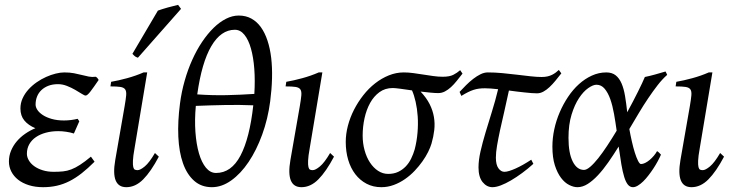

<svg xmlns="http://www.w3.org/2000/svg" viewBox="-20 -758 3052 798"><path d="M390.1 -425.8Q368.2 -393.6 355.5 -377.2Q342.8 -360.8 335.9 -360.8Q331.1 -360.8 319.6 -368.2Q308.1 -375.5 292.5 -384.5Q276.9 -393.6 258.3 -400.9Q239.7 -408.2 221.2 -408.2Q198.7 -408.2 181.4 -401.6Q164.1 -395 152.1 -383.5Q140.1 -372.1 134 -356.7Q127.9 -341.3 127.9 -323.2Q127.9 -312.5 135.5 -301Q143.1 -289.6 158 -279.8Q172.9 -270 195.1 -263.7Q217.3 -257.3 246.1 -257.3Q261.7 -257.3 276.1 -259.3Q290.5 -261.2 302.7 -264.2L309.6 -253.9L287.1 -203.1Q272 -208 254.9 -210.4Q237.8 -212.9 222.2 -212.9Q194.3 -212.9 170.7 -206.5Q147 -200.2 129.4 -188.2Q111.8 -176.3 101.8 -158.7Q91.8 -141.1 91.8 -119.1Q91.8 -105 99.9 -91.3Q107.9 -77.6 122.6 -67.1Q137.2 -56.6 157.7 -50.3Q178.2 -43.9 203.1 -43.9Q225.1 -43.9 242.2 -45.7Q259.3 -47.4 276.4 -54Q293.5 -60.5 312.7 -73Q332 -85.4 357.9 -106.9L373 -85.9Q345.2 -58.1 319.8 -38.1Q294.4 -18.1 268.8 -5.1Q243.2 7.8 216.3 13.9Q189.5 20 159.2 20Q126.5 20 100.1 11.7Q73.7 3.4 55.4 -11Q37.1 -25.4 27.1 -44.9Q17.1 -64.5 17.1 -86.9Q17.1 -110.4 25.9 -131.6Q34.7 -152.8 49.6 -170.4Q64.5 -188 84.5 -201.9Q104.5 -215.8 127 -225.1Q97.7 -237.3 81.3 -257.1Q64.9 -276.9 64.9 -307.1Q64.9 -329.6 74 -349.4Q83 -369.1 97.9 -385.7Q112.8 -402.3 132.1 -415.8Q151.4 -429.2 171.6 -438.2Q191.9 -447.3 211.4 -452.1Q231 -457 247.1 -457Q270 -457 287.6 -453.6Q305.2 -450.2 320.3 -446.3Q335.4 -442.4 349.1 -439.7Q362.8 -437 377.9 -439Q382.3 -436.5 384.8 -433.6Q387.2 -430.7 390.1 -425.8Z M640.1 -106.9Q607.4 -44.9 575.2 -12.5Q543 20 504.9 20Q439.5 20 459 -92.8L498 -316.9Q502.9 -345.2 504.4 -361.8Q505.9 -378.4 500.2 -386.5Q494.6 -394.5 480.2 -396.7Q465.8 -398.9 439 -398.9L441.9 -418Q472.7 -423.3 508.5 -433.1Q544.4 -442.9 576.7 -457H591.8L539.1 -141.1Q533.2 -108.4 532.5 -90.3Q531.7 -72.3 533.9 -63.5Q536.1 -54.7 541 -52.7Q545.9 -50.8 551.8 -50.8Q563 -50.8 581.8 -66.4Q600.6 -82 624 -122.1L640.1 -106.9ZM553.2 -518.1Q545.9 -520.5 541.7 -523.4Q537.6 -526.4 530.3 -534.2L636.2 -713.9Q644 -716.8 654.8 -720.2Q665.5 -723.6 677 -726.8Q688.5 -730 700 -732.7Q711.4 -735.4 720.2 -737.8L732.4 -721.2Z M956.1 -634.3Q898.4 -634.3 858.4 -566.4Q818.4 -498.5 799.8 -365.7Q862.3 -361.3 920.9 -362.5Q979.5 -363.8 1037.1 -367.7Q1040.5 -423.3 1036.9 -471.9Q1033.2 -520.5 1022.9 -556.6Q1012.7 -592.8 995.8 -613.5Q979 -634.3 956.1 -634.3ZM877.9 -39.1Q941.4 -39.1 979.5 -111.3Q1017.6 -183.6 1032.7 -320.3Q974.6 -322.8 913.6 -321.5Q852.5 -320.3 793.9 -317.9Q788.6 -260.3 792.2 -209.5Q795.9 -158.7 806.9 -120.8Q817.9 -83 835.9 -61Q854 -39.1 877.9 -39.1ZM1103 -336.9Q1093.3 -263.2 1069.6 -198.2Q1045.9 -133.3 1013.2 -84.7Q980.5 -36.1 941.2 -8.1Q901.9 20 860.8 20Q816.9 20 786.9 -6.6Q756.8 -33.2 740.5 -79.6Q724.1 -126 721.2 -189.5Q718.3 -252.9 728 -327.1Q734.4 -376.5 747.6 -422.6Q760.7 -468.8 779.1 -509.5Q797.4 -550.3 820.1 -584Q842.8 -617.7 867.7 -642.1Q892.6 -666.5 919.2 -679.9Q945.8 -693.4 972.2 -693.4Q1002 -693.4 1024.9 -680.7Q1047.9 -668 1064.5 -644.8Q1081.1 -621.6 1091.8 -589.1Q1102.5 -556.6 1107.2 -517.1Q1111.8 -477.5 1110.6 -431.9Q1109.4 -386.2 1103 -336.9Z M1368.2 -106.9Q1335.4 -44.9 1303.2 -12.5Q1271 20 1232.9 20Q1167.5 20 1187 -92.8L1226.1 -316.9Q1231 -345.2 1232.4 -361.8Q1233.9 -378.4 1228.3 -386.5Q1222.7 -394.5 1208.3 -396.7Q1193.8 -398.9 1167 -398.9L1169.9 -418Q1200.7 -423.3 1236.6 -433.1Q1272.5 -442.9 1304.7 -457H1319.8L1267.1 -141.1Q1261.2 -108.4 1260.5 -90.3Q1259.8 -72.3 1262 -63.5Q1264.2 -54.7 1269 -52.7Q1273.9 -50.8 1279.8 -50.8Q1291 -50.8 1309.8 -66.4Q1328.6 -82 1352.1 -122.1L1368.2 -106.9Z M1677.7 -406.2Q1675.8 -406.2 1678.7 -404.8Q1677.7 -405.8 1677.7 -406.2ZM1703.6 -137.2Q1712.4 -171.4 1715.3 -206.5Q1718.3 -241.7 1716.1 -274.2Q1713.9 -306.6 1707.5 -334.7Q1701.2 -362.8 1692.4 -382.3Q1665.5 -386.2 1643.6 -389.2Q1621.6 -392.1 1612.3 -392.1Q1580.6 -392.1 1557.1 -375Q1533.7 -357.9 1518.3 -330.1Q1502.9 -302.2 1495.1 -266.8Q1487.3 -231.4 1487.3 -194.8Q1487.3 -162.1 1495.4 -133.1Q1503.4 -104 1517.8 -82.3Q1532.2 -60.5 1551.5 -47.9Q1570.8 -35.2 1593.3 -35.2Q1616.7 -35.2 1634.5 -43.5Q1652.3 -51.8 1666 -65.9Q1679.7 -80.1 1688.7 -98.6Q1697.8 -117.2 1703.6 -137.2ZM1902.3 -452.1Q1890.1 -436.5 1878.4 -421.9Q1866.7 -407.2 1854.5 -396Q1842.3 -384.8 1829.1 -377.9Q1815.9 -371.1 1801.3 -371.1Q1788.6 -371.1 1769.3 -373Q1750 -375 1728 -377.4Q1752.4 -351.6 1765.6 -325.4Q1778.8 -299.3 1783.4 -272.2Q1788.1 -245.1 1784.9 -217.3Q1781.7 -189.5 1773.4 -161.1Q1769 -146 1759.5 -126.7Q1750 -107.4 1735.8 -87.4Q1721.7 -67.4 1703.4 -48.1Q1685.1 -28.8 1663.3 -13.7Q1641.6 1.5 1616.7 10.7Q1591.8 20 1564.9 20Q1530.8 20 1503.4 5.6Q1476.1 -8.8 1456.8 -33.9Q1437.5 -59.1 1427.2 -93.5Q1417 -127.9 1417 -168Q1417 -201.2 1426 -235.6Q1435.1 -270 1451.4 -302Q1467.8 -334 1490 -362.3Q1512.2 -390.6 1539.1 -411.6Q1565.9 -432.6 1596.2 -444.8Q1626.5 -457 1658.2 -457Q1677.7 -457 1698.5 -454.1Q1719.2 -451.2 1740 -448Q1760.7 -444.8 1781 -441.9Q1801.3 -439 1820.3 -439Q1848.1 -439 1864 -447Q1879.9 -455.1 1892.6 -466.3L1902.3 -452.1Z M2196.8 -77.1Q2174.3 -56.6 2150.4 -39.1Q2126.5 -21.5 2104 -8.3Q2081.5 4.9 2061.5 12.5Q2041.5 20 2026.9 20Q2002.9 20 1985.8 -1.2Q1968.8 -22.5 1968.8 -62Q1968.8 -92.3 1977.1 -128.7Q1985.4 -165 1997.8 -206.5Q2010.3 -248 2024.4 -293.5Q2038.6 -338.9 2050.3 -387.2Q2033.7 -389.2 2019.8 -390.1Q2005.9 -391.1 1995.6 -391.1Q1981.9 -391.1 1970.7 -389.6Q1959.5 -388.2 1948.2 -384.5Q1937 -380.9 1924.8 -374.8Q1912.6 -368.7 1897.5 -359.4L1890.1 -376Q1902.8 -389.6 1917.2 -404.1Q1931.6 -418.5 1946.8 -430.2Q1961.9 -441.9 1977.3 -449.5Q1992.7 -457 2007.3 -457Q2036.1 -457 2067.6 -454.1Q2099.1 -451.2 2128.9 -447.5Q2158.7 -443.8 2185.3 -440.9Q2211.9 -438 2231 -438Q2244.6 -438 2255.4 -440.4Q2266.1 -442.9 2274.4 -447Q2282.7 -451.2 2289.6 -456.3Q2296.4 -461.4 2302.7 -467.3L2313 -453.1Q2300.8 -437.5 2288.6 -422.6Q2276.4 -407.7 2263.9 -396Q2251.5 -384.3 2238.5 -377.2Q2225.6 -370.1 2211.9 -370.1Q2202.1 -370.1 2189 -371.1Q2175.8 -372.1 2160.6 -373.8Q2145.5 -375.5 2128.7 -377.4Q2111.8 -379.4 2095.2 -381.8Q2085.4 -335 2075.7 -293.5Q2065.9 -252 2058.3 -216.8Q2050.8 -181.6 2045.9 -153.1Q2041 -124.5 2041 -103Q2041 -72.8 2051.8 -58.3Q2062.5 -43.9 2076.2 -43.9Q2085 -43.9 2096.9 -47.6Q2108.9 -51.3 2123.5 -57.9Q2138.2 -64.5 2154.5 -73.7Q2170.9 -83 2188 -94.2L2196.8 -77.1Z M2407.2 -51.8Q2418 -51.8 2433.3 -64.9Q2448.7 -78.1 2466.6 -100.6Q2484.4 -123 2503.9 -152.6Q2523.4 -182.1 2543 -214.8Q2538.1 -250.5 2532 -284.9Q2525.9 -319.3 2516.4 -346.2Q2506.8 -373 2492.9 -389.4Q2479 -405.8 2459 -405.8Q2444.8 -405.8 2424.8 -391.8Q2404.8 -377.9 2386.5 -350.3Q2368.2 -322.8 2355.5 -281.5Q2342.8 -240.2 2342.8 -185.1Q2342.8 -121.6 2360.4 -86.7Q2377.9 -51.8 2407.2 -51.8ZM2752.9 -446.8Q2732.9 -429.2 2713.4 -404.1Q2693.8 -378.9 2674.1 -349.6Q2654.3 -320.3 2634.8 -287.6Q2615.2 -254.9 2595.7 -221.7Q2600.1 -196.8 2606 -170.9Q2611.8 -145 2618.4 -124Q2625 -103 2631.8 -89.6Q2638.7 -76.2 2644 -76.2Q2651.9 -76.2 2661.4 -80.8Q2670.9 -85.4 2680.2 -93.3Q2689.5 -101.1 2697.5 -110.6Q2705.6 -120.1 2710.9 -129.9Q2717.3 -126 2720.2 -122.6Q2723.1 -119.1 2727.1 -115.2Q2721.7 -102.5 2713.6 -87.6Q2705.6 -72.8 2695.8 -57.9Q2686 -43 2675 -28.8Q2664.1 -14.6 2653.1 -3.9Q2642.1 6.8 2631.1 13.4Q2620.1 20 2610.8 20Q2598.6 20 2589.8 9.5Q2581.1 -1 2574.5 -22.2Q2567.9 -43.5 2562.5 -75.2Q2557.1 -106.9 2551.3 -148.9Q2529.8 -114.3 2508.3 -83.5Q2486.8 -52.7 2465.3 -29.8Q2443.8 -6.8 2422.6 6.6Q2401.4 20 2379.9 20Q2363.8 20 2345.5 10.7Q2327.1 1.5 2311.8 -18.8Q2296.4 -39.1 2286.1 -71Q2275.9 -103 2275.9 -148.9Q2275.9 -184.1 2283.7 -220.5Q2291.5 -256.8 2306.2 -291Q2320.8 -325.2 2341.1 -355.5Q2361.3 -385.7 2386.2 -408.2Q2411.1 -430.7 2439.9 -443.8Q2468.8 -457 2500 -457Q2523.9 -457 2539.1 -444.8Q2554.2 -432.6 2563.5 -410.9Q2572.8 -389.2 2577.9 -358.6Q2583 -328.1 2586.9 -291.5Q2599.6 -314.5 2610.8 -336.2Q2622.1 -357.9 2631.6 -377Q2641.1 -396 2648.4 -411.6Q2655.8 -427.2 2660.2 -438Q2681.2 -442.4 2702.1 -448.2Q2723.1 -454.1 2746.1 -460.9Q2749 -455.6 2750.2 -452.9Q2751.5 -450.2 2752.9 -446.8Z M2989.3 -106.9Q2956.5 -44.9 2924.3 -12.5Q2892.1 20 2854 20Q2788.6 20 2808.1 -92.8L2847.2 -316.9Q2852.1 -345.2 2853.5 -361.8Q2855 -378.4 2849.4 -386.5Q2843.8 -394.5 2829.3 -396.7Q2814.9 -398.9 2788.1 -398.9L2791 -418Q2821.8 -423.3 2857.7 -433.1Q2893.6 -442.9 2925.8 -457H2940.9L2888.2 -141.1Q2882.3 -108.4 2881.6 -90.3Q2880.9 -72.3 2883.1 -63.5Q2885.3 -54.7 2890.1 -52.7Q2895 -50.8 2900.9 -50.8Q2912.1 -50.8 2930.9 -66.4Q2949.7 -82 2973.1 -122.1L2989.3 -106.9Z"/></svg>

Font: Gentium
Style: Italic
Weight: 400
Italic angle: -7°
Designer: J. Victor Gaultney
Version: Version 1.02; 2005; OFL release